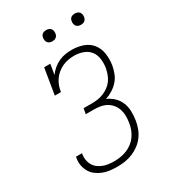

<svg xmlns="http://www.w3.org/2000/svg" viewBox="-220 -1039 1040 1162"><g transform="rotate(-30 300.0 -458.0)"><path d="M252 8Q226 8 201 5Q176 2 153 -7Q130 -16 110.5 -30.5Q91 -45 79 -66Q67 -87 62.5 -112Q58 -137 63 -162Q63 -164 63.5 -166Q64 -168 64 -170H107Q106 -169 106 -167.5Q106 -166 105 -164Q102 -144 105 -124.5Q108 -105 117.5 -88.5Q127 -72 142 -60.5Q157 -49 175 -42Q193 -35 212.5 -32.5Q232 -30 252 -30Q274 -30 296 -33.5Q318 -37 339.5 -45.5Q361 -54 380 -68.5Q399 -83 412.5 -102Q426 -121 434 -142.5Q442 -164 445 -185Q449 -208 449 -231.5Q449 -255 442.5 -276Q436 -297 422.5 -314.5Q409 -332 390.5 -343Q372 -354 349.5 -358.5Q327 -363 304 -363H244L251 -401H310Q330 -401 350.5 -404Q371 -407 390.5 -415Q410 -423 428 -436Q446 -449 458.5 -466.5Q471 -484 478 -504Q485 -524 489 -544Q494 -575 490 -606.5Q486 -638 468 -661Q450 -684 420.5 -694.5Q391 -705 360 -705Q340 -705 319 -701.5Q298 -698 278 -689Q258 -680 240.5 -665.5Q223 -651 210.5 -633Q198 -615 191 -595Q184 -575 181 -554H138L168 -735H211L199 -663Q213 -683 232 -699Q251 -715 273.5 -725.5Q296 -736 319.5 -739.5Q343 -743 366 -743Q406 -743 443 -730Q480 -717 503 -687.5Q526 -658 531.5 -618.5Q537 -579 531 -539Q526 -513 516.5 -487.5Q507 -462 488.5 -441Q470 -420 446 -405Q422 -390 396 -382Q424 -370 445.5 -349.5Q467 -329 478.5 -301.5Q490 -274 491 -242.5Q492 -211 487 -179Q483 -153 473.5 -127Q464 -101 447 -78Q430 -55 407 -38Q384 -21 358 -10.5Q332 0 305.5 4Q279 8 252 8ZM490 -846Q481 -846 472.5 -849Q464 -852 458.5 -859Q453 -866 451.5 -875.5Q450 -885 452 -895Q453 -901 456 -907Q459 -913 465 -917Q471 -921 477.5 -922.5Q484 -924 490 -924Q500 -924 508.5 -921Q517 -918 522.5 -911Q528 -904 529.5 -894.5Q531 -885 529 -875Q528 -869 524.5 -863Q521 -857 515.5 -853Q510 -849 503.5 -847.5Q497 -846 490 -846ZM290 -846Q281 -846 272.5 -849Q264 -852 258.5 -859Q253 -866 251.5 -875.5Q250 -885 252 -895Q253 -901 256 -907Q259 -913 265 -917Q271 -921 277.5 -922.5Q284 -924 290 -924Q300 -924 308.5 -921Q317 -918 322.5 -911Q328 -904 329.5 -894.5Q331 -885 329 -875Q328 -869 324.5 -863Q321 -857 315.5 -853Q310 -849 303.5 -847.5Q297 -846 290 -846Z"/></g></svg>

Font: Iosevka Curly Slab XLtEx
Style: Italic
Weight: 200
Width: 7
Italic angle: -9°
Monospace: yes
Designer: Belleve Invis
Foundry: Belleve Invis
Version: Version 11.1.0; ttfautohint (v1.8.3)